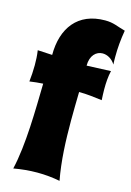

<svg xmlns="http://www.w3.org/2000/svg" viewBox="-123 -866 641 938"><g transform="rotate(15 197.0 -396.5)"><path d="M394 -780C352 -791 333 -804 289 -804C151 -804 82 -710 82 -574L8 -578C12 -552 13 -528 13 -503C13 -475 11 -448 8 -420C29 -423 55 -426 76 -427C73 -294 72 -117 42 11C81 4 121 0 162 0C201 0 240 4 276 11C258 -84 254 -187 254 -289C254 -337 255 -386 256 -433C297 -433 332 -428 373 -423C372 -442 371 -460 371 -478C371 -511 373 -542 380 -572L258 -567C258 -619 287 -645 319 -645C342 -645 367 -632 383 -606C382 -619 382 -633 382 -646C382 -689 386 -734 394 -780Z"/></g></svg>

Font: Spicy Rice
Style: Regular
Weight: 400
Designer: Astigmatic (AOETI)
Foundry: Astigmatic (AOETI)
Version: Version 1.000